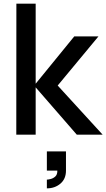

<svg xmlns="http://www.w3.org/2000/svg" viewBox="-20 -740 584 1055"><path d="M69.5 0 70 -720H176V-280L388 -540H521L297 -270L544 0H402L176 -260V0ZM237.5 295V247Q244.5 247 258.5 243.5Q272.5 240 283.8 229.8Q295 219.5 295 199.5Q295 198.5 295 197.5H237.5V92H342.5V197.5Q342.5 243 312 269Q281.5 295 237.5 295Z"/></svg>

Font: Cns Manrope SemBd
Style: Regular
Weight: 600
Designer: Mikhail Sharanda
Foundry: Mikhail Sharanda
Version: Version 4.504